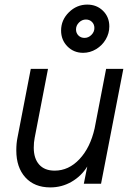

<svg xmlns="http://www.w3.org/2000/svg" viewBox="-20 -800 584 836"><path d="M51 -145Q51 -176 56 -200L114 -500H189L131 -200Q127 -180 127 -157Q127 -110 150.5 -83.5Q174 -57 218 -57Q279 -57 326 -107Q373 -157 392 -241L442 -500H517L420 0H345L360 -75Q334 -33 291.5 -8.5Q249 16 199 16Q130 16 90.5 -27.5Q51 -71 51 -145ZM360 -780Q401 -780 428.5 -753Q456 -726 456 -685Q456 -655 440.5 -628.5Q425 -602 398.5 -586Q372 -570 342 -570Q301 -570 273.5 -598Q246 -626 246 -667Q246 -713 280 -746.5Q314 -780 360 -780ZM348 -635Q365 -635 378 -648Q391 -661 391 -678Q391 -694 380.5 -704.5Q370 -715 354 -715Q337 -715 324 -702Q311 -689 311 -672Q311 -656 321.5 -645.5Q332 -635 348 -635Z"/></svg>

Font: MedMera Sans
Style: Italic
Weight: 400
Italic angle: -11°
Designer: Kasper Nordkvist
Foundry: UNCUT.wtf
Version: Version 1.300